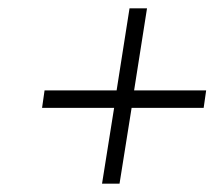

<svg xmlns="http://www.w3.org/2000/svg" viewBox="-20 -528 515 461"><path d="M81 -269H254L225 -87H267L296 -269H469L475 -311H302L333 -508H291L260 -311H87Z"/></svg>

Font: Charger Sport
Style: HLNrwObl
Weight: 100
Designer: Jasper
Foundry: Cannot Into Space Fonts
Version: Version 1.1